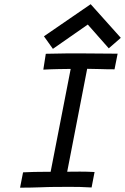

<svg xmlns="http://www.w3.org/2000/svg" viewBox="-20 -889 593 911"><path d="M410.2 -869.1 188.5 -716.8 231 -657.2 396.5 -772.5 496.1 -659.7 553.2 -709.5ZM197.3 -633.8 185.5 -558.6C237.8 -561.5 283.2 -561.5 315.4 -562L220.2 -73.7H183.6C155.8 -73.7 131.3 -73.2 89.4 -71.3L75.2 1.5C150.9 1.5 200.7 -2 236.8 -2C265.6 -2 289.6 -2.4 312.5 -2.4C343.3 -2.4 373.5 -2 414.6 0.5L428.7 -72.8C403.8 -74.2 380.9 -74.7 358.9 -74.7C334 -74.7 321.3 -74.2 298.8 -74.2L393.6 -562.5C440.4 -562.5 463.4 -560.1 523.4 -560.1L538.1 -634.3C458.5 -635.3 411.6 -635.7 360.4 -635.7C313.5 -635.7 273.9 -635.7 197.3 -633.8Z"/></svg>

Font: Fantasque Sans Mono
Style: RegItalic
Weight: 400
Italic angle: -11°
Monospace: yes
Designer: Jany Belluz
Version: Version 1.6.3